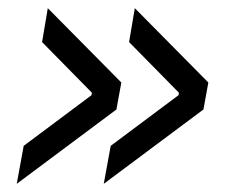

<svg xmlns="http://www.w3.org/2000/svg" viewBox="-20 -504 556 470"><path d="M277 -302 265 -236 21 -54 38 -147 204 -271 205 -277 83 -401 97 -484ZM490 -302 478 -236 234 -54 251 -147 417 -271 418 -277 296 -401 310 -484Z"/></svg>

Font: Chakra Petch
Style: Italic
Weight: 400
Italic angle: -10°
Designer: Katatrad Aksorn Co.,Ltd.
Foundry: Cadson Demak Co.,Ltd.
Version: Version 1.000; ttfautohint (v1.6)